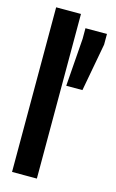

<svg xmlns="http://www.w3.org/2000/svg" viewBox="-116 -790 505 837"><g transform="rotate(15 136.5 -371.5)"><path d="M29 0V-743H141V0ZM160 -424 176 -640V-688H273V-640L233 -424Z"/></g></svg>

Font: Saira UltraCondensed ExtraBold
Style: Regular
Weight: 800
Width: 1
Designer: Hector Gatti with collaboration of the Omnibus-Type team
Foundry: Omnibus-Type
Version: Version 1.101